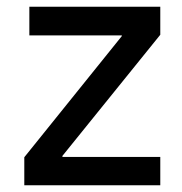

<svg xmlns="http://www.w3.org/2000/svg" viewBox="-20 -549 538 569"><path d="M52 -83 341 -442V-444H67V-529H455V-446L165 -87V-84H455V0H52Z"/></svg>

Font: Be Vietnam Medium
Style: Regular
Weight: 500
Designer: Gabriel Lam
Foundry: TypeRant
Version: Version 4.000